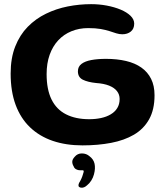

<svg xmlns="http://www.w3.org/2000/svg" viewBox="-20 -644 782 902"><path d="M367.5 39Q290 39 227.8 17.8Q165.5 -3.5 121.2 -45.8Q77 -88 53.5 -151.2Q30 -214.5 30 -298.5Q30 -371 51.5 -425.5Q73 -480 110.2 -518Q147.5 -556 195.8 -579.5Q244 -603 298.5 -613.8Q353 -624.5 408 -624.5Q445.5 -624.5 481.5 -617.8Q517.5 -611 546.8 -598.8Q576 -586.5 593.2 -569.8Q610.5 -553 610.5 -533Q610.5 -509 594.8 -496Q579 -483 554.5 -483Q540.5 -483 526.2 -487.5Q512 -492 494.5 -497.8Q477 -503.5 452.8 -507.8Q428.5 -512 394.5 -512Q351.5 -512 315.5 -497.2Q279.5 -482.5 253.5 -454.5Q227.5 -426.5 213.2 -386.5Q199 -346.5 199 -296Q199 -223.5 222.2 -176.5Q245.5 -129.5 290.5 -106.8Q335.5 -84 399 -84Q428.5 -84 454.5 -89.5Q480.5 -95 500.2 -106.8Q520 -118.5 531 -136.5Q542 -154.5 542 -179Q542 -200 529.5 -216Q517 -232 492.5 -241.8Q468 -251.5 431.5 -254Q392.5 -258 369.2 -269.5Q346 -281 346 -309Q346 -331 362.8 -343.8Q379.5 -356.5 409.2 -362Q439 -367.5 478 -367.5Q530 -367.5 572.2 -357.5Q614.5 -347.5 644.2 -326.5Q674 -305.5 690 -273.2Q706 -241 706 -196.5Q706 -129 680.5 -83.5Q655 -38 609.2 -11.2Q563.5 15.5 501.8 27.2Q440 39 367.5 39ZM359.5 237.5Q349.5 235 348.8 229Q348 223 351.5 215.5Q357 207 362 196Q367 185 369.5 175.5Q372 169 373 163.8Q374 158.5 372 157Q370 155.5 366 155.8Q362 156 356.5 156Q346 156 337.5 151.2Q329 146.5 326 137.5Q319.5 127 319.5 116Q319.5 105 330.5 93Q344 76.5 365 76.8Q386 77 400.5 90Q419.5 104 424.2 125.2Q429 146.5 421.5 175Q417.5 190.5 408.8 204.2Q400 218 389.5 226Q383 232.5 375 235.8Q367 239 359.5 237.5Z"/></svg>

Font: Gluten Medium
Style: Regular
Weight: 500
Designer: Tyler Finck
Foundry: Etcetera Type Company
Version: Version 1.300